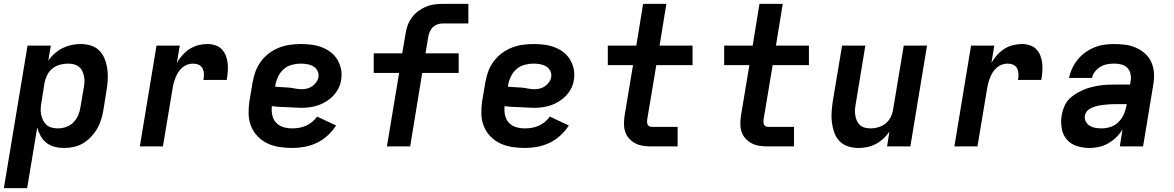

<svg xmlns="http://www.w3.org/2000/svg" viewBox="-31 -755 6051 990"><path d="M-11 215 111 -520H231L218 -442Q232 -463 251 -479.5Q270 -496 292 -507Q314 -518 337.5 -523Q361 -528 384 -528Q412 -528 438 -520Q464 -512 482 -493Q500 -474 509.5 -449.5Q519 -425 522.5 -398Q526 -371 524.5 -343Q523 -315 518 -287L502 -187Q498 -163 490.5 -138.5Q483 -114 470 -91.5Q457 -69 438.5 -49.5Q420 -30 397.5 -16.5Q375 -3 350 2.5Q325 8 301 8Q275 8 251 2Q227 -4 208.5 -18.5Q190 -33 178.5 -54Q167 -75 161 -98L109 215ZM268 -93Q289 -93 310.5 -100.5Q332 -108 348 -124.5Q364 -141 372.5 -161.5Q381 -182 384 -203L401 -303Q404 -319 404.5 -334Q405 -349 402 -363Q399 -377 392.5 -390Q386 -403 375 -411.5Q364 -420 349.5 -423.5Q335 -427 320 -427Q300 -427 279 -421.5Q258 -416 240.5 -402.5Q223 -389 213 -369.5Q203 -350 199 -330L183 -230Q180 -213 179 -197Q178 -181 181 -165Q184 -149 191 -135Q198 -121 209 -111Q220 -101 236 -97Q252 -93 268 -93Z M690 0 776 -520H896L881 -431Q893 -452 910 -471Q927 -490 947.5 -503Q968 -516 991.5 -522Q1015 -528 1038 -528Q1059 -528 1079 -521.5Q1099 -515 1112.5 -501Q1126 -487 1133.5 -468Q1141 -449 1143 -428Q1145 -407 1143.5 -386Q1142 -365 1138 -343H1018Q1021 -359 1020.5 -374Q1020 -389 1013.5 -402Q1007 -415 993.5 -421Q980 -427 964 -427Q950 -427 935.5 -422Q921 -417 909 -406.5Q897 -396 888.5 -383Q880 -370 874.5 -356Q869 -342 865 -327.5Q861 -313 859 -299L809 0Z M1476 8Q1443 8 1410 3Q1377 -2 1348.5 -15.5Q1320 -29 1298 -51.5Q1276 -74 1264 -103.5Q1252 -133 1251 -166Q1250 -199 1255 -233L1272 -333Q1277 -361 1287 -388Q1297 -415 1315 -439Q1333 -463 1357 -481Q1381 -499 1408.5 -509.5Q1436 -520 1464 -524Q1492 -528 1520 -528Q1548 -528 1575.5 -524.5Q1603 -521 1628 -511.5Q1653 -502 1674 -486Q1695 -470 1708.5 -447.5Q1722 -425 1727.5 -398Q1733 -371 1728 -343Q1725 -321 1714.5 -300Q1704 -279 1688 -262Q1672 -245 1652 -232.5Q1632 -220 1610.5 -212.5Q1589 -205 1567 -202Q1545 -199 1523 -199Q1504 -199 1485 -200.5Q1466 -202 1447 -202.5Q1428 -203 1409 -204Q1390 -205 1371 -208Q1368 -184 1373 -161Q1378 -138 1393 -122Q1408 -106 1430 -99.5Q1452 -93 1476 -93Q1494 -93 1511.5 -96Q1529 -99 1546 -106.5Q1563 -114 1578 -126Q1593 -138 1604 -154L1702 -108Q1684 -80 1658.5 -56.5Q1633 -33 1602.5 -18.5Q1572 -4 1540 2Q1508 8 1476 8ZM1525 -295Q1539 -295 1553 -298.5Q1567 -302 1579 -310.5Q1591 -319 1600 -331.5Q1609 -344 1611 -357Q1614 -375 1606 -390Q1598 -405 1584.5 -413Q1571 -421 1554 -424Q1537 -427 1520 -427Q1498 -427 1474.5 -421Q1451 -415 1432.5 -399Q1414 -383 1403.5 -361Q1393 -339 1389 -317L1388 -308Q1405 -306 1422.5 -305.5Q1440 -305 1457 -303.5Q1474 -302 1491 -298.5Q1508 -295 1525 -295Z M1964 0 2027 -379H1896V-480H2043L2060 -580Q2063 -602 2070.5 -623Q2078 -644 2091.5 -663Q2105 -682 2124 -696.5Q2143 -711 2164 -720Q2185 -729 2207 -732Q2229 -735 2250 -735H2384V-634H2250Q2237 -634 2223.5 -629Q2210 -624 2200 -614Q2190 -604 2184.5 -590.5Q2179 -577 2177 -564L2163 -480H2334V-379H2146L2084 0Z M2676 8Q2643 8 2610 3Q2577 -2 2548.5 -15.5Q2520 -29 2498 -51.5Q2476 -74 2464 -103.5Q2452 -133 2451 -166Q2450 -199 2455 -233L2472 -333Q2477 -361 2487 -388Q2497 -415 2515 -439Q2533 -463 2557 -481Q2581 -499 2608.5 -509.5Q2636 -520 2664 -524Q2692 -528 2720 -528Q2748 -528 2775.5 -524.5Q2803 -521 2828 -511.5Q2853 -502 2874 -486Q2895 -470 2908.5 -447.5Q2922 -425 2927.5 -398Q2933 -371 2928 -343Q2925 -321 2914.5 -300Q2904 -279 2888 -262Q2872 -245 2852 -232.5Q2832 -220 2810.5 -212.5Q2789 -205 2767 -202Q2745 -199 2723 -199Q2704 -199 2685 -200.5Q2666 -202 2647 -202.5Q2628 -203 2609 -204Q2590 -205 2571 -208Q2568 -184 2573 -161Q2578 -138 2593 -122Q2608 -106 2630 -99.5Q2652 -93 2676 -93Q2694 -93 2711.5 -96Q2729 -99 2746 -106.5Q2763 -114 2778 -126Q2793 -138 2804 -154L2902 -108Q2884 -80 2858.5 -56.5Q2833 -33 2802.5 -18.5Q2772 -4 2740 2Q2708 8 2676 8ZM2725 -295Q2739 -295 2753 -298.5Q2767 -302 2779 -310.5Q2791 -319 2800 -331.5Q2809 -344 2811 -357Q2814 -375 2806 -390Q2798 -405 2784.5 -413Q2771 -421 2754 -424Q2737 -427 2720 -427Q2698 -427 2674.5 -421Q2651 -415 2632.5 -399Q2614 -383 2603.5 -361Q2593 -339 2589 -317L2588 -308Q2605 -306 2622.5 -305.5Q2640 -305 2657 -303.5Q2674 -302 2691 -298.5Q2708 -295 2725 -295Z M3329 0Q3307 0 3286 -3Q3265 -6 3247 -15Q3229 -24 3215 -38.5Q3201 -53 3194 -72Q3187 -91 3186.5 -112Q3186 -133 3189 -155L3233 -419H3103V-520H3250L3285 -735H3405L3370 -520H3540V-419H3353L3306 -138Q3305 -132 3305.5 -125Q3306 -118 3308.5 -112.5Q3311 -107 3316.5 -104Q3322 -101 3329 -101H3463V0Z M3929 0Q3907 0 3886 -3Q3865 -6 3847 -15Q3829 -24 3815 -38.5Q3801 -53 3794 -72Q3787 -91 3786.5 -112Q3786 -133 3789 -155L3833 -419H3703V-520H3850L3885 -735H4005L3970 -520H4140V-419H3953L3906 -138Q3905 -132 3905.5 -125Q3906 -118 3908.5 -112.5Q3911 -107 3916.5 -104Q3922 -101 3929 -101H4063V0Z M4395 8Q4367 8 4341 -0.5Q4315 -9 4297.5 -27.5Q4280 -46 4271 -71Q4262 -96 4258.5 -123Q4255 -150 4257 -177.5Q4259 -205 4263 -233L4311 -520H4431L4381 -217Q4378 -202 4377.5 -187Q4377 -172 4379.5 -157.5Q4382 -143 4388 -130.5Q4394 -118 4404.5 -109Q4415 -100 4429.5 -96.5Q4444 -93 4459 -93Q4478 -93 4498.5 -99Q4519 -105 4535.5 -118.5Q4552 -132 4561.5 -151Q4571 -170 4574 -190L4629 -520H4749L4663 0H4543L4555 -77Q4542 -57 4523.5 -40Q4505 -23 4484 -12Q4463 -1 4440 3.5Q4417 8 4395 8Z M4890 0 4976 -520H5096L5081 -431Q5093 -452 5110 -471Q5127 -490 5147.5 -503Q5168 -516 5191.5 -522Q5215 -528 5238 -528Q5259 -528 5279 -521.5Q5299 -515 5312.5 -501Q5326 -487 5333.5 -468Q5341 -449 5343 -428Q5345 -407 5343.5 -386Q5342 -365 5338 -343H5218Q5221 -359 5220.5 -374Q5220 -389 5213.5 -402Q5207 -415 5193.5 -421Q5180 -427 5164 -427Q5150 -427 5135.5 -422Q5121 -417 5109 -406.5Q5097 -396 5088.5 -383Q5080 -370 5074.5 -356Q5069 -342 5065 -327.5Q5061 -313 5059 -299L5009 0Z M5587 8Q5553 8 5521.5 -2Q5490 -12 5469.5 -36Q5449 -60 5443.5 -93Q5438 -126 5443 -160Q5447 -181 5455 -202Q5463 -223 5477.5 -239.5Q5492 -256 5511.5 -268.5Q5531 -281 5551 -290Q5571 -299 5592 -304.5Q5613 -310 5634.5 -313.5Q5656 -317 5677 -318Q5698 -319 5718 -319H5796L5799 -338Q5802 -356 5798 -374.5Q5794 -393 5781.5 -405.5Q5769 -418 5751.5 -422.5Q5734 -427 5715 -427Q5697 -427 5679 -424Q5661 -421 5644.5 -411.5Q5628 -402 5615.5 -386.5Q5603 -371 5600 -353H5481Q5486 -378 5497.5 -402.5Q5509 -427 5526 -448Q5543 -469 5565.5 -485Q5588 -501 5613 -511Q5638 -521 5663.5 -524.5Q5689 -528 5714 -528Q5744 -528 5773 -524Q5802 -520 5827.5 -508.5Q5853 -497 5873.5 -478.5Q5894 -460 5905.5 -434.5Q5917 -409 5919 -380Q5921 -351 5916 -321L5863 0H5743L5757 -88Q5744 -66 5725 -47.5Q5706 -29 5683.5 -16Q5661 -3 5636 2.5Q5611 8 5587 8ZM5650 -93Q5673 -93 5696.5 -101Q5720 -109 5737.5 -127Q5755 -145 5764.5 -167.5Q5774 -190 5778 -213L5779 -218H5718Q5708 -218 5697 -217.5Q5686 -217 5675 -216Q5664 -215 5653 -213.5Q5642 -212 5631.5 -210Q5621 -208 5610 -204Q5599 -200 5589 -194.5Q5579 -189 5572 -179.5Q5565 -170 5563 -159Q5560 -143 5567.5 -128.5Q5575 -114 5588.5 -106Q5602 -98 5618 -95.5Q5634 -93 5650 -93Z"/></svg>

Font: Iosevka SS04 Extended
Style: Bold Italic
Weight: 700
Width: 7
Italic angle: -9°
Monospace: yes
Designer: Belleve Invis
Foundry: Belleve Invis
Version: Version 19.0.0; ttfautohint (v1.8.4)